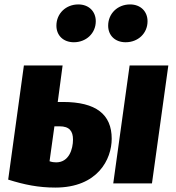

<svg xmlns="http://www.w3.org/2000/svg" viewBox="-20 -829 794 868"><path d="M314 -638C369 -638 413 -678 413 -733C413 -777 382 -809 334 -809C278 -809 235 -768 235 -713C235 -669 266 -638 314 -638ZM647 -733C647 -777 616 -809 568 -809C512 -809 469 -768 469 -713C469 -669 500 -638 548 -638C604 -638 647 -678 647 -733ZM265 -368H241L263 -533H88L17 -17C90 6 154 19 230 19C422 19 485 -109 485 -202C485 -312 414 -368 265 -368ZM566 -533 492 0H667L741 -533ZM234 -95C224 -95 216 -96 204 -100L226 -258H249C294 -258 310 -236 310 -198C310 -155 292 -95 234 -95Z"/></svg>

Font: Fira Sans ExtraBold
Style: Italic
Weight: 800
Italic angle: -8°
Designer: bBox Type GmbH & Carrois Corporate GbR & Edenspiekermann AG
Foundry: bBox Type GmbH & Carrois Corporate GbR & Edenspiekermann AG
Version: Version 4.301;PS 004.301;hotconv 1.0.88;makeotf.lib2.5.64775